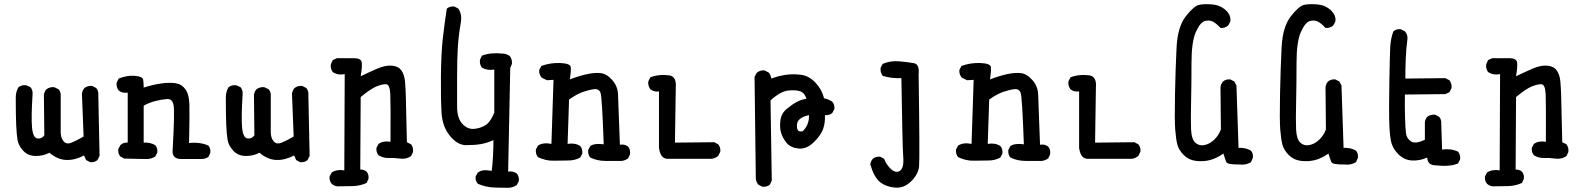

<svg xmlns="http://www.w3.org/2000/svg" viewBox="-20 -760 7540 914"><path d="M409 12 390 2 380 -20Q337 3 295.5 1.5Q254 0 215 -33Q186 -17 149.5 -17.5Q113 -18 90.5 -42.5Q68 -67 63.5 -93.5Q59 -120 57 -166Q55 -212 55 -296Q55 -323 68 -345Q84 -357 105 -354L125 -345Q137 -331 135 -310Q128 -202 132.5 -153Q137 -104 158 -101Q179 -98 191 -116L189 -308Q191 -324 201 -335Q217 -347 238 -345L259 -335Q271 -321 269 -300Q269 -159 269 -131Q269 -103 283 -87Q297 -71 321 -81Q345 -91 378 -110L370 -313Q372 -329 382 -341Q398 -353 419 -351L438 -341Q450 -327 448 -306L454 -18L444 2Q430 14 409 12Z M938 -3H841Q797 -4 802 -48Q812 -226 806.5 -258.5Q801 -291 773.5 -288.5Q746 -286 717.5 -278.5Q689 -271 664 -257V-81Q695 -83 719 -69Q731 -55 729 -34L719 -15Q698 -1 670 -3L572 -5L553 -15Q541 -29 543 -50L553 -69Q567 -83 588 -81V-319Q563 -315 545 -329Q533 -345 535 -366L545 -386Q584 -402 621.5 -399Q659 -396 661.5 -381Q664 -366 664 -343Q707 -357 746.5 -362.5Q786 -368 815 -364Q844 -360 862 -336Q880 -312 881.5 -264Q883 -216 880 -79Q931 -85 972 -67Q984 -53 981 -32L972 -13Q958 -3 938 -3Z M1409 12 1390 2 1380 -20Q1337 3 1295.5 1.5Q1254 0 1215 -33Q1186 -17 1149.5 -17.5Q1113 -18 1090.5 -42.5Q1068 -67 1063.5 -93.5Q1059 -120 1057 -166Q1055 -212 1055 -296Q1055 -323 1068 -345Q1084 -357 1105 -354L1125 -345Q1137 -331 1135 -310Q1128 -202 1132.5 -153Q1137 -104 1158 -101Q1179 -98 1191 -116L1189 -308Q1191 -324 1201 -335Q1217 -347 1238 -345L1259 -335Q1271 -321 1269 -300Q1269 -159 1269 -131Q1269 -103 1283 -87Q1297 -71 1321 -81Q1345 -91 1378 -110L1370 -313Q1372 -329 1382 -341Q1398 -353 1419 -351L1438 -341Q1450 -327 1448 -306L1454 -18L1444 2Q1430 14 1409 12Z M1586 127Q1570 125 1559 115Q1547 101 1549 80L1559 61Q1584 45 1619 51L1621 -407Q1588 -401 1564 -417Q1552 -433 1555 -454L1564 -474L1584 -483H1668Q1699 -482 1702 -463Q1705 -444 1697 -397Q1738 -417 1776.5 -433.5Q1815 -450 1845.5 -447.5Q1876 -445 1890.5 -425Q1905 -405 1908 -372Q1911 -339 1912 -296.5Q1913 -254 1917 -83L1937 -73Q1949 -57 1946 -36L1937 -17Q1914 -1 1885 -5Q1856 -9 1830 -8Q1804 -7 1782 -21Q1770 -35 1772 -56L1782 -75Q1805 -91 1839 -85Q1840 -263 1838 -310.5Q1836 -358 1818 -359Q1800 -360 1772 -348.5Q1744 -337 1697 -298L1695 47Q1713 47 1725 57Q1737 71 1734 92L1725 111Q1694 125 1658.5 126Q1623 127 1586 127Z M2343 133Q2296 133 2255 115Q2242 101 2244 80L2255 61Q2275 47 2302 51L2321 53Q2325 18 2327 -19Q2329 -56 2329 -93Q2298 -79 2269 -74Q2240 -69 2199 -69Q2158 -69 2122 -113Q2086 -157 2082 -222.5Q2078 -288 2079 -397.5Q2080 -507 2088 -577.5Q2096 -648 2107 -719Q2121 -731 2143 -729L2162 -719Q2180 -692 2174 -654Q2164 -599 2160 -543Q2156 -487 2156 -396.5Q2156 -306 2156 -252Q2156 -198 2180.5 -171Q2205 -144 2236 -146.5Q2267 -149 2291 -164Q2315 -179 2333 -224V-429Q2300 -423 2274 -438Q2262 -454 2265 -476L2274 -495Q2317 -511 2370 -505Q2391 -505 2407 -493Q2419 -477 2417 -456L2409 -437L2399 57Q2422 53 2440 66Q2452 80 2450 102L2440 121Q2420 135 2394 134Q2368 133 2343 133Z M2862 6Q2823 6 2790 -10Q2778 -24 2780 -46L2790 -65Q2811 -79 2854 -73Q2846 -296 2839 -317Q2832 -338 2809 -335.5Q2786 -333 2755.5 -322.5Q2725 -312 2689 -286L2682 -75Q2717 -81 2742 -65Q2754 -51 2752 -29L2742 -10Q2717 4 2685.5 4Q2654 4 2616 5Q2578 6 2541 -12Q2529 -26 2531 -48L2541 -67Q2566 -83 2605 -75L2615 -380L2584 -378L2559 -390Q2545 -406 2547 -427L2557 -446Q2600 -462 2647.5 -460Q2695 -458 2697 -440.5Q2699 -423 2693 -382Q2734 -398 2772 -406.5Q2810 -415 2839 -412Q2868 -409 2894.5 -379Q2921 -349 2922 -310.5Q2923 -272 2931 -71Q2954 -75 2970 -62Q2982 -48 2979 -25L2970 -6Q2956 4 2940 6Z M3158 -4Q3124 -4 3117 -56V-325Q3094 -321 3076 -335Q3064 -351 3066 -372L3076 -392Q3117 -408 3168 -401Q3201 -394 3197 -345L3193 -81L3380 -83L3399 -73Q3411 -59 3409 -38L3399 -18Q3385 -6 3368 -4Z M3609 129 3590 119Q3580 107 3578 92L3572 -394L3582 -413Q3598 -427 3619 -425L3639 -415Q3649 -403 3652 -386Q3683 -398 3719 -403.5Q3755 -409 3793 -404Q3831 -399 3861.5 -367Q3892 -335 3903 -292Q3924 -288 3942 -276Q3954 -262 3952 -241L3942 -222Q3928 -210 3907 -212Q3909 -177 3898.5 -146.5Q3888 -116 3853.5 -82.5Q3819 -49 3781 -53Q3743 -57 3724 -80.5Q3705 -104 3698 -128.5Q3691 -153 3695 -186.5Q3699 -220 3725 -241.5Q3751 -263 3772.5 -274.5Q3794 -286 3819 -290Q3811 -317 3790 -325Q3769 -333 3732 -329Q3695 -325 3648 -282L3654 100L3645 119Q3630 131 3609 129ZM3802 -136Q3833 -167 3831 -212Q3802 -206 3786.5 -192.5Q3771 -179 3774 -153.5Q3777 -128 3802 -136Z M4240 133Q4197 129 4169 106.5Q4141 84 4123 23Q4125 7 4135 -4Q4149 -16 4170 -14L4189 -4Q4197 19 4215.5 39Q4234 59 4250.5 58Q4267 57 4275 39Q4283 21 4279.5 -19Q4276 -59 4271 -388Q4222 -386 4182 -399Q4170 -415 4172 -437L4182 -456Q4219 -472 4262 -468Q4305 -464 4331.5 -459Q4358 -454 4353 -405Q4359 -2 4355 34Q4351 70 4317 103.5Q4283 137 4240 133Z M4862 6Q4823 6 4790 -10Q4778 -24 4780 -46L4790 -65Q4811 -79 4854 -73Q4846 -296 4839 -317Q4832 -338 4809 -335.5Q4786 -333 4755.5 -322.5Q4725 -312 4689 -286L4682 -75Q4717 -81 4742 -65Q4754 -51 4752 -29L4742 -10Q4717 4 4685.5 4Q4654 4 4616 5Q4578 6 4541 -12Q4529 -26 4531 -48L4541 -67Q4566 -83 4605 -75L4615 -380L4584 -378L4559 -390Q4545 -406 4547 -427L4557 -446Q4600 -462 4647.5 -460Q4695 -458 4697 -440.5Q4699 -423 4693 -382Q4734 -398 4772 -406.5Q4810 -415 4839 -412Q4868 -409 4894.5 -379Q4921 -349 4922 -310.5Q4923 -272 4931 -71Q4954 -75 4970 -62Q4982 -48 4979 -25L4970 -6Q4956 4 4940 6Z M5158 -4Q5124 -4 5117 -56V-325Q5094 -321 5076 -335Q5064 -351 5066 -372L5076 -392Q5117 -408 5168 -401Q5201 -394 5197 -345L5193 -81L5380 -83L5399 -73Q5411 -59 5409 -38L5399 -18Q5385 -6 5368 -4Z M5880 23Q5823 24 5817.5 11Q5812 -2 5804 -29Q5771 -6 5740 2Q5709 10 5674 6Q5639 2 5615.5 -21.5Q5592 -45 5585 -71Q5578 -97 5574.5 -143Q5571 -189 5573.5 -313Q5576 -437 5581 -535Q5586 -633 5625 -682.5Q5664 -732 5688.5 -737Q5713 -742 5750.5 -739Q5788 -736 5814.5 -712Q5841 -688 5837 -658L5827 -639Q5811 -625 5790 -627Q5770 -649 5753 -657.5Q5736 -666 5714.5 -659.5Q5693 -653 5672.5 -607Q5652 -561 5652 -459.5Q5652 -358 5650 -273.5Q5648 -189 5650 -144Q5652 -99 5669 -82Q5686 -65 5711 -69Q5736 -73 5758.5 -93.5Q5781 -114 5792 -144L5790 -345Q5792 -361 5802 -372Q5816 -384 5837 -382L5856 -372L5866 -353L5876 -56Q5909 -58 5935 -43Q5947 -29 5944 -8L5935 12Q5911 27 5880 23Z M6380 23Q6323 24 6317.5 11Q6312 -2 6304 -29Q6271 -6 6240 2Q6209 10 6174 6Q6139 2 6115.5 -21.5Q6092 -45 6085 -71Q6078 -97 6074.5 -143Q6071 -189 6073.5 -313Q6076 -437 6081 -535Q6086 -633 6125 -682.5Q6164 -732 6188.5 -737Q6213 -742 6250.5 -739Q6288 -736 6314.5 -712Q6341 -688 6337 -658L6327 -639Q6311 -625 6290 -627Q6270 -649 6253 -657.5Q6236 -666 6214.5 -659.5Q6193 -653 6172.5 -607Q6152 -561 6152 -459.5Q6152 -358 6150 -273.5Q6148 -189 6150 -144Q6152 -99 6169 -82Q6186 -65 6211 -69Q6236 -73 6258.5 -93.5Q6281 -114 6292 -144L6290 -345Q6292 -361 6302 -372Q6316 -384 6337 -382L6356 -372L6366 -353L6376 -56Q6409 -58 6435 -43Q6447 -29 6444 -8L6435 12Q6411 27 6380 23Z M6812 27Q6776 26 6774 -10Q6739 6 6701.5 4Q6664 2 6635.5 -27Q6607 -56 6600.5 -94Q6594 -132 6593 -195.5Q6592 -259 6594 -376Q6596 -493 6598 -534.5Q6600 -576 6613 -611Q6627 -623 6648 -621L6668 -611Q6682 -595 6680 -574Q6674 -529 6672 -482Q6670 -435 6670 -386L6860 -388L6880 -378Q6892 -362 6890 -341L6880 -321L6860 -312L6668 -310Q6667 -254 6668.5 -202.5Q6670 -151 6673 -126Q6676 -101 6697 -87Q6718 -73 6763 -95V-177Q6765 -193 6774 -204Q6790 -216 6812 -214L6831 -204Q6843 -190 6841 -169L6845 -48Q6888 -54 6921 -38Q6933 -23 6931 -2L6921 18Q6883 35 6812 27Z M7086 127Q7070 125 7059 115Q7047 101 7049 80L7059 61Q7084 45 7119 51L7121 -407Q7088 -401 7064 -417Q7052 -433 7055 -454L7064 -474L7084 -483H7168Q7199 -482 7202 -463Q7205 -444 7197 -397Q7238 -417 7276.5 -433.5Q7315 -450 7345.5 -447.5Q7376 -445 7390.5 -425Q7405 -405 7408 -372Q7411 -339 7412 -296.5Q7413 -254 7417 -83L7437 -73Q7449 -57 7446 -36L7437 -17Q7414 -1 7385 -5Q7356 -9 7330 -8Q7304 -7 7282 -21Q7270 -35 7272 -56L7282 -75Q7305 -91 7339 -85Q7340 -263 7338 -310.5Q7336 -358 7318 -359Q7300 -360 7272 -348.5Q7244 -337 7197 -298L7195 47Q7213 47 7225 57Q7237 71 7234 92L7225 111Q7194 125 7158.5 126Q7123 127 7086 127Z"/></svg>

Font: NaniFont Regular
Style: Regular
Weight: 400
Designer: Nanigashitei
Version: Version 1.036